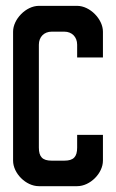

<svg xmlns="http://www.w3.org/2000/svg" viewBox="-20 -639 398 659"><path d="M24.9 -530.3V-87.6C24.9 -44.4 68.7 0 113.4 0H244.8C289.5 0 333.3 -44.4 333.3 -87.6V-176.1H244.8V-132.3C244.8 -100.9 232.5 -87.6 201 -87.6H157.2C125.7 -87.6 113.4 -100.9 113.4 -132.3V-485.6C113.4 -512.3 131.5 -530.3 157.2 -530.3H201C226.7 -530.3 244.8 -512.3 244.8 -485.6V-441.8H333.3V-530.3C333.3 -573.1 288.9 -618.9 244.8 -618.9H113.4C69.3 -618.9 24.9 -573.2 24.9 -530.3Z"/></svg>

Font: Ulica
Style: Regular
Weight: 400
Version: Version